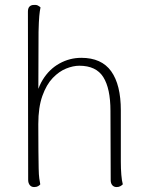

<svg xmlns="http://www.w3.org/2000/svg" viewBox="-20 -748 596 777"><path d="M118 9Q107 9 100.5 1Q94 -7 94 -20L93 -701Q93 -715 99.5 -721.5Q106 -728 117 -728Q127 -729 133.5 -725.5Q140 -722 144 -718Q141 -705 139 -683.5Q137 -662 136 -619L135 -332L121 -321Q126 -381 152.5 -424.5Q179 -468 220.5 -491Q262 -514 309 -514Q391 -514 430 -459.5Q469 -405 469 -301V-94Q469 -65 471 -40.5Q473 -16 477 -2Q473 2 467 5.5Q461 9 452 9Q441 9 434.5 1.5Q428 -6 428 -19L427 -299Q427 -390 398 -436Q369 -482 301 -482Q276 -482 247.5 -470.5Q219 -459 193.5 -432.5Q168 -406 151.5 -360Q135 -314 135 -246Q135 -178 135.5 -135Q136 -92 136.5 -66Q137 -40 139 -26Q141 -12 143 -2Q140 2 134 5.5Q128 9 118 9Z"/></svg>

Font: Arima Thin ExtraLight
Style: Regular
Weight: 250
Version: Version 1.100